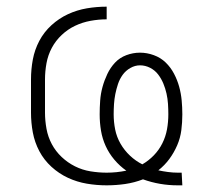

<svg xmlns="http://www.w3.org/2000/svg" viewBox="-20 -548 640 576"><path d="M513 8Q486 8 460 3.5Q434 -1 409 -10Q383 0 355.5 4Q328 8 300 8Q270 8 240.5 3Q211 -2 184 -14.5Q157 -27 134.5 -47.5Q112 -68 98 -94.5Q84 -121 78.5 -150.5Q73 -180 73 -210V-310Q73 -340 78.5 -369.5Q84 -399 98 -425.5Q112 -452 134.5 -472.5Q157 -493 184 -505.5Q211 -518 240.5 -523Q270 -528 300 -528V-490Q276 -490 251.5 -485.5Q227 -481 205 -470.5Q183 -460 165 -443Q147 -426 135.5 -404.5Q124 -383 119.5 -358.5Q115 -334 115 -310V-210Q115 -186 119.5 -161.5Q124 -137 135.5 -115.5Q147 -94 165 -77Q183 -60 205 -49Q227 -38 251.5 -34Q276 -30 300 -30Q315 -30 329.5 -31.5Q344 -33 359 -36Q339 -50 323 -69Q307 -88 297 -110Q287 -132 283 -156Q279 -180 279 -205Q279 -225 280.5 -246Q282 -267 287.5 -287Q293 -307 302 -326Q311 -345 325 -360Q339 -375 359 -382.5Q379 -390 400 -390Q421 -390 441.5 -382.5Q462 -375 477 -360.5Q492 -346 502 -327Q512 -308 517.5 -288Q523 -268 525 -247Q527 -226 527 -205Q527 -181 524 -157.5Q521 -134 511.5 -112Q502 -90 488 -71Q474 -52 455 -37Q469 -34 484 -32Q499 -30 513 -30Q516 -30 519 -30Q522 -30 525 -30L527 8Q524 8 520 8Q516 8 513 8ZM407 -55Q426 -66 441.5 -82Q457 -98 467 -118Q477 -138 481 -160Q485 -182 485 -205Q485 -220 484 -236Q483 -252 479.5 -267.5Q476 -283 470 -297.5Q464 -312 454.5 -324.5Q445 -337 430.5 -344.5Q416 -352 400 -352Q385 -352 371 -344Q357 -336 348 -323.5Q339 -311 334 -296Q329 -281 326 -266Q323 -251 322 -235.5Q321 -220 321 -205Q321 -182 325.5 -159.5Q330 -137 341.5 -117Q353 -97 370 -81Q387 -65 407 -55Z"/></svg>

Font: Iosevka SS04 XLt Ex
Style: Regular
Weight: 200
Width: 7
Monospace: yes
Designer: Belleve Invis
Foundry: Belleve Invis
Version: Version 19.0.0; ttfautohint (v1.8.4)